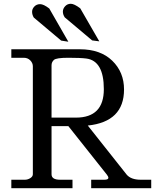

<svg xmlns="http://www.w3.org/2000/svg" viewBox="-20 -997 861 1017"><path d="M405 -953 506 -778 468 -783 323 -905Q313 -920 313 -935.5Q313 -951 325 -964Q337 -977 355 -977Q373 -977 405 -953ZM241 -952 342 -776 304 -782 159 -904Q150 -919 150 -934.5Q150 -950 162 -962.5Q174 -975 192.5 -975Q211 -975 241 -952ZM725 -45H781V0H463V-45H533Q554 -45 554 -55Q554 -62 546 -72L342 -329H253V-74Q253 -45 298 -45H364V0H40V-45H112Q127 -45 140.5 -53.5Q154 -62 154 -74V-646Q154 -663 140.5 -677Q127 -691 106 -691H40V-736H403Q512 -736 574.5 -675.5Q637 -615 637 -523Q637 -352 445 -332L651 -72Q674 -45 725 -45ZM253 -651V-374H382Q530 -374 530 -524.5Q530 -675 437 -687Q406 -691 342 -691Q278 -691 265.5 -679.5Q253 -668 253 -651Z"/></svg>

Font: Sawarabi Mincho
Style: Regular
Weight: 400
Version: Version 1.00